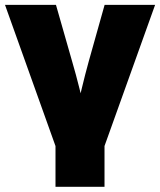

<svg xmlns="http://www.w3.org/2000/svg" viewBox="-20 -542 640 767"><path d="M208.5 60.5 0 -522.5H203.6L268.1 -296.9Q283.7 -243.7 297.1 -189.7Q310.5 -135.7 323.7 -80.1H280.8Q293.9 -135.7 306.9 -189.7Q319.8 -243.7 334.5 -296.9L397.9 -522.5H599.6L390.6 60.5ZM201.7 204.1V-1H397.5V204.1Z"/></svg>

Font: Inter 28pt Black
Style: Regular
Weight: 900
Designer: Rasmus Andersson
Foundry: rsms
Version: Version 4.001;git-66647c0bb